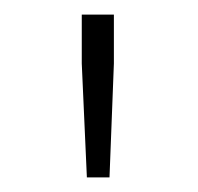

<svg xmlns="http://www.w3.org/2000/svg" viewBox="-20 -783 271 263"><path d="M99 -540 92 -696V-763H136V-696L130 -540Z"/></svg>

Font: Noto Sans HK Thin Thin
Style: Regular
Weight: 250
Version: Version 2.004-H2;hotconv 1.0.118;makeotfexe 2.5.65603